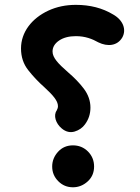

<svg xmlns="http://www.w3.org/2000/svg" viewBox="-20 -732 580 794"><path d="M448.2 -671.9C403.8 -698.7 352.5 -711.9 293.9 -711.9C252.4 -711.9 214.4 -704.1 179.7 -688C110.8 -655.8 66.9 -598.6 66.9 -531.7C66.9 -497.1 76.7 -467.3 96.7 -441.9C116.7 -416.5 138.7 -393.1 163.6 -371.1C199.2 -338.4 219.7 -314.9 219.7 -293C219.7 -287.1 217.8 -281.2 214.4 -274.9C200.2 -254.9 210 -221.7 235.4 -200.7C252.4 -186.5 270.5 -182.6 288.6 -188C306.6 -193.4 321.3 -203.6 331.5 -217.8C346.7 -238.3 354 -261.2 354 -287.1C354 -314.9 344.7 -341.3 326.7 -365.2C308.6 -389.2 286.1 -412.1 260.3 -434.1C220.7 -468.8 197.3 -493.2 197.3 -519C197.3 -537.1 206.5 -552.2 224.6 -564.5C242.7 -576.7 266.1 -582.5 293.9 -582.5C333 -582.5 361.8 -570.8 387.2 -556.6C424.3 -538.6 464.8 -541.5 485.8 -577.1C503.9 -609.9 488.8 -648.9 448.2 -671.9ZM195.8 -43.5C195.8 -19.5 204.1 0.5 221.2 17.6C237.8 34.2 257.8 42.5 281.7 42.5C304.7 42.5 325.2 34.2 342.8 18.1C360.4 2 369.1 -18.6 369.1 -43.5C369.1 -67.4 360.8 -88.4 343.8 -105.5C326.7 -122.6 305.7 -130.9 281.7 -130.9C256.8 -130.9 236.3 -122.1 220.2 -104.5C204.1 -86.9 195.8 -66.4 195.8 -43.5Z"/></svg>

Font: Mikhak
Style: Bold
Weight: 700
Designer: Amin Abedi
Version: Version 3.2